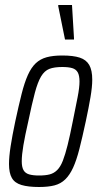

<svg xmlns="http://www.w3.org/2000/svg" viewBox="-20 -740 400 768"><path d="M136 8Q93 8 66 0Q39 -8 27.5 -28Q16 -48 16 -84Q16 -113 22.5 -155Q29 -197 41 -254Q55 -319 66.5 -364.5Q78 -410 91.5 -440Q105 -470 123 -487Q141 -504 166.5 -511Q192 -518 229 -518Q273 -518 299 -509.5Q325 -501 337 -480Q349 -459 349 -421Q349 -393 342 -351.5Q335 -310 323 -254Q309 -189 297.5 -144Q286 -99 272.5 -69.5Q259 -40 241 -22.5Q223 -5 198 1.5Q173 8 136 8ZM136 -38Q162 -38 179 -42.5Q196 -47 209 -60Q222 -73 231.5 -97.5Q241 -122 250.5 -160Q260 -198 271 -254Q283 -313 290.5 -351.5Q298 -390 298 -414Q298 -438 291 -450.5Q284 -463 269 -467.5Q254 -472 229 -472Q197 -472 177.5 -464.5Q158 -457 144.5 -434.5Q131 -412 119.5 -369Q108 -326 93 -254Q80 -197 73.5 -158.5Q67 -120 67 -95Q67 -72 74 -59.5Q81 -47 96.5 -42.5Q112 -38 136 -38ZM240 -582 213 -715V-720H268L276 -587V-582Z"/></svg>

Font: Saira ExtraCondensed Light
Style: Italic
Weight: 300
Width: 2
Italic angle: -12°
Designer: Hector Gatti with collaboration of the Omnibus-Type team
Foundry: Omnibus-Type
Version: Version 1.101